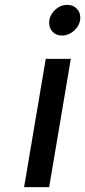

<svg xmlns="http://www.w3.org/2000/svg" viewBox="-20 -769 350 789"><path d="M168 -527H271L182 0H79ZM182 -675Q182 -704 204.5 -726.5Q227 -749 256 -749Q280 -749 295 -734Q310 -719 310 -697Q310 -668 287 -645.5Q264 -623 234 -623Q211 -623 196.5 -638Q182 -653 182 -675Z"/></svg>

Font: Be Vietnam Medium
Style: Italic
Weight: 500
Italic angle: -9.444°
Designer: Gabriel Lam
Foundry: TypeRant
Version: Version 3.000